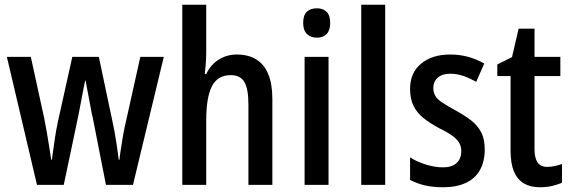

<svg xmlns="http://www.w3.org/2000/svg" viewBox="-20 -780 2410 810"><path d="M371 -285Q367 -300 363.5 -320.5Q360 -341 355.5 -363.5Q351 -386 347.5 -405.5Q344 -425 341 -440H339Q336 -425 332 -404.5Q328 -384 324 -362.5Q320 -341 316 -320.5Q312 -300 309 -285L249 0H136L9 -540H110L167 -279Q172 -253 177.5 -222Q183 -191 187.5 -161.5Q192 -132 196 -106H199Q201 -123 204 -143.5Q207 -164 210 -186Q213 -208 217 -230Q221 -252 225 -270L285 -540H397L454 -270Q458 -253 463 -226Q468 -199 472.5 -168Q477 -137 481 -106H484Q485 -120 488.5 -142Q492 -164 496 -189.5Q500 -215 505 -239L572 -540H671L541 0H427Z M850 -563Q850 -535 848 -510Q846 -485 844 -468H850Q863 -495 882.5 -513Q902 -531 926.5 -540.5Q951 -550 978 -550Q1028 -550 1061.5 -529Q1095 -508 1112 -466.5Q1129 -425 1129 -362V0H1028V-339Q1028 -405 1011 -434Q994 -463 954 -463Q898 -463 874 -416Q850 -369 850 -272V0H749V-760H850Z M1366 -540V0H1265V-540ZM1317 -745Q1343 -745 1358 -730Q1373 -715 1373 -683Q1373 -652 1358 -636.5Q1343 -621 1317 -621Q1291 -621 1275 -636.5Q1259 -652 1259 -683Q1259 -716 1274.5 -730.5Q1290 -745 1317 -745Z M1605 0H1504V-760H1605Z M2025 -149Q2025 -99 2005 -63Q1985 -27 1945.5 -8.5Q1906 10 1849 10Q1806 10 1772 2Q1738 -6 1710 -21V-116Q1738 -98 1776 -86Q1814 -74 1849 -74Q1886 -74 1906 -92Q1926 -110 1926 -142Q1926 -161 1918 -176Q1910 -191 1890 -206Q1870 -221 1833 -239Q1794 -260 1766.5 -282Q1739 -304 1724.5 -333.5Q1710 -363 1710 -405Q1710 -473 1756.5 -511.5Q1803 -550 1879 -550Q1919 -550 1954 -540.5Q1989 -531 2023 -512L1989 -435Q1962 -450 1935 -459.5Q1908 -469 1879 -469Q1846 -469 1827 -452.5Q1808 -436 1808 -409Q1808 -390 1816.5 -375.5Q1825 -361 1845.5 -347.5Q1866 -334 1902 -314Q1939 -294 1967 -272.5Q1995 -251 2010 -222Q2025 -193 2025 -149Z M2289 -76Q2305 -76 2320.5 -79.5Q2336 -83 2351 -88V-9Q2332 -1 2309 4.5Q2286 10 2257 10Q2218 10 2190.5 -6Q2163 -22 2148.5 -56Q2134 -90 2134 -144V-459H2078V-508L2140 -539L2168 -659H2235V-540H2344V-459H2235V-151Q2235 -114 2247.5 -95Q2260 -76 2289 -76Z"/></svg>

Font: Noto Sans Bengali Condensed Medium
Style: Regular
Weight: 500
Width: 3
Designer: Jelle Bosma - Monotype Design Team
Foundry: Monotype Imaging Inc.
Version: Version 2.003